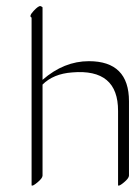

<svg xmlns="http://www.w3.org/2000/svg" viewBox="-20 -575 435 617"><path d="M116.7 -551.3V-318.4Q185.5 -378.4 265.6 -378.4Q394.5 -378.4 394.5 -249.5V-10.7Q394.5 -2.4 378.2 11.2Q361.8 24.9 359.4 20.5V-218.3Q359.9 -355 211.9 -342.3Q151.4 -337.9 116.7 -303.2V-10.7Q116.7 -2.4 100.3 11.2Q84 24.9 81.5 20.5V-518.6Q71.8 -522.5 88.1 -540Q104.5 -557.6 110.6 -555.2Q116.7 -552.7 116.7 -551.3Z"/></svg>

Font: ML-NILA05
Style: Regular
Weight: 400
Designer: CLT@C-DIT
Version: Version ML-NILA05 1.0